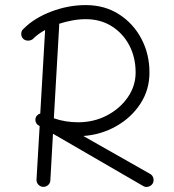

<svg xmlns="http://www.w3.org/2000/svg" viewBox="-20 -705 680 752"><path d="M69.8 -554.2Q62.5 -562.5 63.2 -574.2Q64 -585.9 72.8 -592.8Q114.7 -634.8 181.2 -659.9Q247.6 -685.1 315.9 -685.1Q390.1 -685.1 446.3 -648.9Q502.4 -612.8 533.9 -553Q565.4 -493.2 565.4 -420.9Q565.4 -353 529.8 -298.6Q494.1 -244.1 435.1 -210.7Q376 -177.2 306.2 -172.4L567.9 -23.9Q577.6 -18.6 580.6 -7.3Q583.5 3.9 578.1 13.7Q572.3 22.9 561.3 26.1Q550.3 29.3 540.5 23.4L187.5 -181.2L177.2 1.5Q176.8 12.7 168.2 20Q159.7 27.3 148.4 26.9Q137.2 25.9 129.9 17.8Q122.6 9.8 123 -1.5L135.3 -211.4L130.9 -213.9Q120.6 -220.2 118.7 -232.4Q118.7 -232.4 118.7 -232.4Q118.7 -232.9 118.7 -233.9Q118.7 -233.9 118.7 -235.4Q118.7 -234.9 118.7 -235.8Q118.2 -241.7 121.6 -248Q123.5 -251.5 127 -254.4Q131.3 -258.8 137.7 -260.3L156.7 -587.4Q127 -571.3 108.4 -551.8Q99.6 -545.4 88.4 -545.9Q77.1 -546.4 69.8 -554.2ZM211.9 -606 190.9 -241.7Q214.8 -233.4 239 -229.7Q263.2 -226.1 285.6 -226.1Q347.7 -226.1 398.9 -252.9Q450.2 -279.8 480.7 -324.2Q511.2 -368.7 511.2 -420.9Q511.2 -480.5 486.3 -527.6Q461.4 -574.7 417.5 -602.3Q373.5 -629.9 315.9 -629.9Q290 -629.9 263.4 -625Q236.8 -620.1 211.4 -611.8Q211.9 -608.9 211.9 -606Z"/></svg>

Font: Mikhak-DS1-FD Light
Style: Regular
Weight: 300
Designer: Amin Abedi
Version: Version 3.2